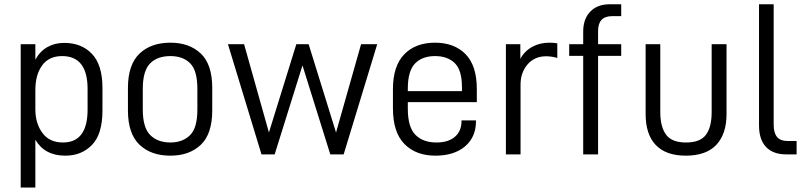

<svg xmlns="http://www.w3.org/2000/svg" viewBox="-20 -710 3708 883"><path d="M75.2 -506.8H142.6V-435.5Q163.1 -473.6 197.3 -493.2Q231.4 -512.7 275.4 -512.7Q354.5 -512.7 402.3 -462.9Q451.2 -412.1 451.2 -305.7V-202.1Q451.2 -92.8 403.3 -43.9Q355.5 5.9 280.3 5.9Q185.5 5.9 142.6 -67.4V152.3H75.2ZM382.8 -206.1V-300.8Q382.8 -452.1 265.6 -452.1Q205.1 -452.1 173.8 -409.2Q142.6 -366.2 142.6 -295.9V-207Q142.6 -141.6 175.8 -97.7Q208 -54.7 269.5 -54.7Q382.8 -54.7 382.8 -206.1Z M622.1 -43.9Q568.4 -94.7 568.4 -202.1V-305.7Q568.4 -413.1 622.1 -463.9Q674.8 -513.7 763.7 -513.7Q850.6 -513.7 903.3 -463.9Q956.1 -414.1 956.1 -305.7V-202.1Q956.1 -93.8 903.3 -43.9Q850.6 5.9 763.7 5.9Q674.8 5.9 622.1 -43.9ZM854.5 -88.9Q887.7 -122.1 887.7 -206.1V-301.8Q887.7 -385.7 854.5 -418.9Q821.3 -452.1 763.7 -452.1Q704.1 -452.1 670.9 -418.9Q636.7 -384.8 636.7 -301.8V-206.1Q636.7 -123 670.9 -88.9Q705.1 -54.7 763.7 -54.7Q820.3 -54.7 854.5 -88.9Z M1028.3 -506.8H1102.5L1216.8 -100.6L1342.8 -506.8H1399.4L1525.4 -100.6L1640.6 -506.8H1714.8L1560.5 0H1499L1371.1 -409.2L1243.2 0H1182.6Z M1855.5 -240.2V-210Q1855.5 -125 1890.6 -89.8Q1925.8 -54.7 1987.3 -54.7Q2042 -54.7 2072.3 -81.1Q2102.5 -107.4 2102.5 -153.3V-156.2H2168.9V-151.4Q2168.9 -80.1 2119.1 -37.1Q2068.4 5.9 1982.4 5.9Q1893.6 5.9 1840.8 -46.9Q1787.1 -100.6 1787.1 -211.9V-299.8Q1787.1 -408.2 1840.8 -461.9Q1892.6 -513.7 1980.5 -513.7Q2068.4 -513.7 2120.1 -461.9Q2172.9 -409.2 2172.9 -299.8V-240.2ZM1889.6 -418.9Q1855.5 -384.8 1855.5 -301.8V-291H2104.5V-308.6Q2104.5 -387.7 2071.3 -419.9Q2038.1 -452.1 1980.5 -452.1Q1922.9 -452.1 1889.6 -418.9Z M2306.6 -506.8H2373V-439.5Q2392.6 -475.6 2428.7 -495.1Q2462.9 -513.7 2506.8 -513.7Q2525.4 -513.7 2543 -510.7V-443.4Q2517.6 -451.2 2491.2 -451.2Q2439.5 -451.2 2407.2 -415Q2374 -377 2374 -321.3V0H2306.6Z M2730.5 -567.4V-506.8H2836.9V-453.1H2730.5V0H2662.1V-453.1H2597.7V-506.8H2662.1V-564.5Q2662.1 -623 2694.3 -656.2Q2726.6 -690.4 2784.2 -690.4H2836.9V-635.7H2794.9Q2730.5 -635.7 2730.5 -567.4Z M2995.1 -43.9Q2949.2 -92.8 2949.2 -185.5V-506.8H3016.6V-195.3Q3016.6 -126 3043.9 -89.8Q3070.3 -54.7 3134.8 -54.7Q3199.2 -54.7 3225.6 -88.9Q3252.9 -124 3252.9 -195.3V-506.8H3321.3V-185.5Q3321.3 -93.8 3274.4 -43.9Q3227.5 5.9 3133.8 5.9Q3042 5.9 2995.1 -43.9Z M3502.9 -34.2Q3470.7 -68.4 3470.7 -132.8V-690.4H3538.1V-136.7Q3538.1 -98.6 3553.7 -80.1Q3569.3 -61.5 3602.5 -61.5H3643.6V0H3595.7Q3535.2 0 3502.9 -34.2Z"/></svg>

Font: DINish
Style: Regular
Weight: 400
Designer: Bert Driehuis
Foundry: Playbeing
Version: Version 3.008; git-95204e4c-release